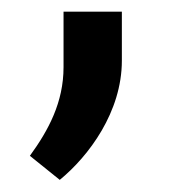

<svg xmlns="http://www.w3.org/2000/svg" viewBox="-20 -124 308 320"><path d="M85.9 -12.2C85.9 46.4 61 92.8 29.8 135.7L79.6 175.8C127.9 136.2 183.1 62.5 183.1 -22.9V-104.5H85.9Z"/></svg>

Font: Vazirmatn Medium
Style: Regular
Weight: 500
Designer: Saber Rastikerdar
Foundry: Saber Rastikerdar
Version: Version 33.003